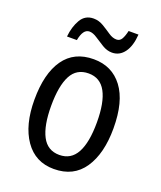

<svg xmlns="http://www.w3.org/2000/svg" viewBox="-137 -818 768 915"><g transform="rotate(20 246.5 -360.0)"><path d="M447 -269Q447 -141 396 -65.5Q345 10 245 10Q151 10 98.5 -65.5Q46 -141 46 -269Q46 -402 97 -474.5Q148 -547 247 -547Q340 -547 393.5 -476Q447 -405 447 -269ZM131 -269Q131 -169 159 -115.5Q187 -62 247 -62Q306 -62 334.5 -114.5Q363 -167 363 -269Q363 -370 334.5 -422.5Q306 -475 247 -475Q186 -475 158.5 -422.5Q131 -370 131 -269ZM89 -605Q94 -656 115.5 -692.5Q137 -729 180 -729Q206 -729 229.5 -715Q253 -701 274 -686.5Q295 -672 315 -672Q332 -672 341 -687.5Q350 -703 356 -730H406Q402 -671 378 -638.5Q354 -606 316 -606Q291 -606 267 -620.5Q243 -635 221.5 -649.5Q200 -664 182 -664Q150 -664 139 -605Z"/></g></svg>

Font: Noto Sans Devanagari Condensed
Style: Regular
Weight: 400
Width: 3
Designer: Jelle Bosma - Monotype Design Team
Foundry: Monotype Imaging Inc.
Version: Version 2.004; ttfautohint (v1.8.4.7-5d5b)